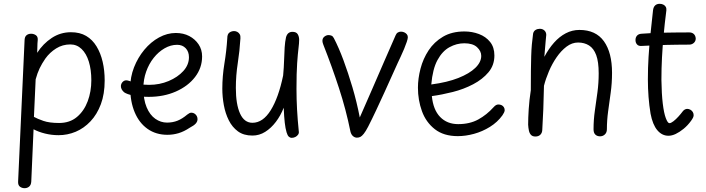

<svg xmlns="http://www.w3.org/2000/svg" viewBox="-20 -704 3701 1007"><path d="M109 -495Q110 -512 119.5 -519.5Q129 -527 143 -527Q157 -527 168 -519.5Q179 -512 178 -495Q176 -475 176 -458.5Q176 -442 175 -427Q206 -475 251.5 -505Q297 -535 352 -535Q399 -535 432 -515.5Q465 -496 486.5 -460.5Q508 -425 518.5 -379.5Q529 -334 529 -282Q529 -211 509 -157.5Q489 -104 454.5 -67.5Q420 -31 377 -13Q334 5 287 5Q251 5 216.5 -3.5Q182 -12 156 -26L144 248Q143 266 133 274.5Q123 283 109 283Q95 283 84.5 275Q74 267 75 248ZM158 -91Q176 -81 207.5 -70Q239 -59 290 -59Q346 -59 383.5 -90.5Q421 -122 440 -173Q459 -224 459 -283Q459 -338 446 -380.5Q433 -423 408 -447Q383 -471 349 -471Q308 -471 274.5 -450Q241 -429 218 -397Q200 -371 188 -346Q176 -321 167 -288Q165 -239 162.5 -189.5Q160 -140 158 -91Z M631 -220Q623 -227 618.5 -235Q614 -243 614 -253Q615 -267 625 -276Q635 -285 649 -282Q659 -280 671 -274.5Q683 -269 704 -264Q725 -259 762 -259Q817 -259 864.5 -279Q912 -299 941.5 -331.5Q971 -364 971 -404Q971 -433 954 -451Q937 -469 909 -469Q875 -469 843 -450.5Q811 -432 786 -400.5Q761 -369 746.5 -328Q732 -287 732 -242Q732 -182 749 -141.5Q766 -101 794.5 -81Q823 -61 856 -61Q886 -61 911 -71Q936 -81 962 -103Q969 -108 973.5 -110.5Q978 -113 984 -113Q993 -113 1000.5 -108Q1008 -103 1012 -95.5Q1016 -88 1016 -79Q1016 -67 1007 -56.5Q998 -46 975 -34Q945 -14 916.5 -5.5Q888 3 858 3Q798 3 754 -28Q710 -59 686.5 -115Q663 -171 663 -244Q663 -300 683 -351Q703 -402 737 -443Q771 -484 814 -507.5Q857 -531 902 -531Q942 -531 972.5 -515Q1003 -499 1021.5 -471.5Q1040 -444 1040 -408Q1040 -348 1003 -300Q966 -252 902.5 -224Q839 -196 760 -196Q738 -196 717.5 -198Q697 -200 680 -203Q663 -206 650.5 -210.5Q638 -215 631 -220Z M1172 -503Q1172 -525 1183 -533Q1194 -541 1208 -541Q1217 -541 1225 -536.5Q1233 -532 1237.5 -524Q1242 -516 1241 -503Q1237 -437 1227 -372.5Q1217 -308 1217 -243Q1217 -157 1239 -108.5Q1261 -60 1304 -60Q1359 -60 1400 -126Q1441 -192 1465 -308Q1469 -351 1470 -388Q1471 -425 1473 -455.5Q1475 -486 1480 -508Q1484 -523 1492.5 -530Q1501 -537 1514 -537Q1534 -537 1541.5 -524.5Q1549 -512 1549 -495Q1549 -478 1545.5 -450.5Q1542 -423 1538.5 -372.5Q1535 -322 1535 -238Q1535 -184 1538 -129.5Q1541 -75 1547 -16Q1549 -6 1543.5 2Q1538 10 1529 14.5Q1520 19 1509 19Q1502 19 1495 13Q1488 7 1483 -10Q1477 -30 1473.5 -60.5Q1470 -91 1468 -139Q1452 -98 1427 -65Q1402 -32 1371 -12.5Q1340 7 1304 7Q1258 7 1228 -15Q1198 -37 1180 -73Q1162 -109 1154 -152.5Q1146 -196 1146 -239Q1146 -304 1157 -371Q1168 -438 1172 -503Z M1671 -489Q1671 -504 1681.5 -512Q1692 -520 1703 -520Q1711 -520 1718.5 -517Q1726 -514 1731 -504Q1757 -454 1781.5 -388Q1806 -322 1828.5 -246Q1851 -170 1867 -88Q1903 -169 1933.5 -240Q1964 -311 1994 -379.5Q2024 -448 2055 -519Q2059 -529 2066.5 -533.5Q2074 -538 2083 -538Q2092 -538 2100 -534.5Q2108 -531 2113.5 -524.5Q2119 -518 2119 -509Q2119 -501 2113.5 -484.5Q2108 -468 2099.5 -447.5Q2091 -427 2082 -408Q2073 -389 2067 -376Q2055 -350 2036.5 -308.5Q2018 -267 1996.5 -220Q1975 -173 1953 -126Q1931 -79 1911 -40Q1898 -15 1888 -2.5Q1878 10 1870 14Q1862 18 1852 18Q1841 18 1831.5 10Q1822 2 1818 -14Q1795 -128 1758 -241.5Q1721 -355 1676 -469Q1674 -474 1672.5 -479.5Q1671 -485 1671 -489Z M2172 -244Q2172 -292 2185.5 -344Q2199 -396 2228 -440Q2257 -484 2303.5 -511.5Q2350 -539 2416 -539Q2456 -539 2492 -525.5Q2528 -512 2550.5 -484Q2573 -456 2573 -413Q2573 -362 2542 -325Q2511 -288 2461.5 -262Q2412 -236 2354.5 -221.5Q2297 -207 2245 -200Q2252 -128 2288.5 -90.5Q2325 -53 2383 -53Q2444 -53 2488.5 -77.5Q2533 -102 2568 -141Q2576 -150 2582 -153Q2588 -156 2594 -156Q2603 -156 2610.5 -152.5Q2618 -149 2622.5 -142Q2627 -135 2627 -126Q2627 -121 2623.5 -113.5Q2620 -106 2615 -99Q2589 -63 2549.5 -38.5Q2510 -14 2466 -2Q2422 10 2381 10Q2307 10 2260.5 -26.5Q2214 -63 2193 -121Q2172 -179 2172 -244ZM2242 -261Q2326 -272 2384 -295Q2442 -318 2473 -348Q2504 -378 2504 -411Q2504 -436 2482 -456.5Q2460 -477 2415 -477Q2375 -477 2337.5 -456.5Q2300 -436 2274.5 -389Q2249 -342 2242 -261Z M2776 -528Q2779 -541 2789 -547Q2799 -553 2811 -553Q2826 -553 2835.5 -544Q2845 -535 2845 -521Q2844 -509 2842 -489.5Q2840 -470 2838.5 -448.5Q2837 -427 2835 -406Q2858 -449 2886 -480.5Q2914 -512 2947.5 -529.5Q2981 -547 3019 -547Q3105 -547 3147.5 -487.5Q3190 -428 3190 -322Q3190 -268 3183 -218Q3176 -168 3169.5 -120Q3163 -72 3163 -26Q3163 -9 3152.5 1Q3142 11 3127 11Q3112 11 3102.5 2Q3093 -7 3093 -26Q3093 -76 3100 -124Q3107 -172 3113.5 -220.5Q3120 -269 3120 -319Q3120 -380 3107 -415Q3094 -450 3069.5 -465.5Q3045 -481 3012 -481Q2980 -481 2951.5 -459.5Q2923 -438 2899.5 -404Q2876 -370 2859 -330Q2842 -290 2833 -254Q2832 -191 2829.5 -130.5Q2827 -70 2824 -21Q2823 -6 2813.5 3Q2804 12 2788 12Q2773 12 2765 3.5Q2757 -5 2754 -19Q2751 -33 2750 -50Q2750 -85 2753 -132Q2756 -179 2764 -231Q2764 -289 2764.5 -332.5Q2765 -376 2766 -409.5Q2767 -443 2769.5 -471Q2772 -499 2776 -528Z M3405 -650Q3407 -667 3416 -675.5Q3425 -684 3440 -684Q3450 -684 3458.5 -680Q3467 -676 3471.5 -668.5Q3476 -661 3475 -650Q3466 -580 3460.5 -519.5Q3455 -459 3452 -402Q3449 -345 3449 -285Q3450 -212 3456 -161.5Q3462 -111 3472 -84.5Q3482 -58 3491 -58Q3499 -58 3512 -68Q3525 -78 3538.5 -93Q3552 -108 3560 -119Q3566 -127 3572.5 -130Q3579 -133 3584 -133Q3593 -133 3601 -128.5Q3609 -124 3613.5 -116.5Q3618 -109 3618 -100Q3618 -94 3615 -87.5Q3612 -81 3605 -71Q3587 -46 3565.5 -28.5Q3544 -11 3524 -1.5Q3504 8 3486 8Q3452 8 3427.5 -21Q3403 -50 3392 -108Q3385 -150 3381.5 -195.5Q3378 -241 3378 -288Q3378 -349 3381.5 -405Q3385 -461 3391 -520Q3397 -579 3405 -650ZM3344 -463Q3329 -462 3321 -471Q3313 -480 3313 -494Q3313 -508 3321 -517Q3329 -526 3344 -527Q3372 -529 3399 -530.5Q3426 -532 3455 -532.5Q3484 -533 3518 -533.5Q3552 -534 3595 -534Q3610 -534 3619 -525.5Q3628 -517 3629 -502Q3629 -488 3619 -479Q3609 -470 3595 -470Q3559 -470 3531 -469.5Q3503 -469 3476.5 -468.5Q3450 -468 3418.5 -466.5Q3387 -465 3344 -463Z"/></svg>

Font: Playpen Sans Light
Style: Regular
Weight: 300
Designer: Laura Meseguer, Veronika Burian, José Scaglione
Foundry: TypeTogether
Version: Version 1.001